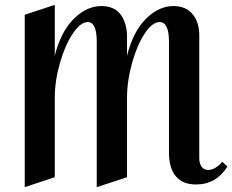

<svg xmlns="http://www.w3.org/2000/svg" viewBox="-20 -754 958 792"><path d="M206 -734V-525Q232 -625 285 -677Q338 -729 398 -729Q450 -729 476 -696Q502 -663 504 -609V-524Q529 -624 582 -676.5Q635 -729 695 -729Q747 -729 774.5 -695.5Q802 -662 802 -609V-101Q802 -80 811.5 -66.5Q821 -53 839 -53Q854 -53 869.5 -62.5Q885 -72 897 -87L918 -67Q872 7 788 7Q735 7 706 -26Q677 -59 677 -126V-583Q677 -663 638 -663Q608 -663 576.5 -615Q545 -567 524.5 -493.5Q504 -420 504 -351V-23L379 18V-583Q379 -663 342 -663Q312 -663 280 -615Q248 -567 227 -493.5Q206 -420 206 -351V-23L82 18V-693Z"/></svg>

Font: Amita
Style: Bold
Weight: 700
Designer: Eduardo Rodriguez Tunni, Modular Infotech, Brian J. Bonislawsky
Foundry: Eduardo Rodriguez Tunni, Modular Infotech, Brian J. Bonislawsky
Version: Version 1.003